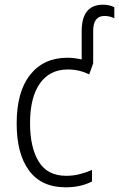

<svg xmlns="http://www.w3.org/2000/svg" viewBox="-20 -788 507 818"><path d="M259 10Q325 10 372 -15V-64Q347 -53 319.5 -46Q292 -39 262 -39Q182 -39 145 -99.5Q108 -160 108 -263Q108 -373 150 -432.5Q192 -492 269 -492Q318 -492 360 -471L377 -518V-656Q377 -720 425 -720Q438 -720 449 -717Q460 -714 467 -710V-757Q447 -768 419 -768Q328 -768 328 -655V-535Q314 -538 299 -540Q284 -542 267 -542Q166 -542 108.5 -469.5Q51 -397 51 -262Q51 -132 104 -61Q157 10 259 10Z"/></svg>

Font: Noto Sans UI SemiCondensed Light
Style: Regular
Weight: 300
Width: 4
Designer: Monotype Design Team
Foundry: Monotype Imaging Inc.
Version: Version 1.901